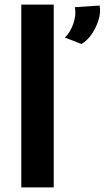

<svg xmlns="http://www.w3.org/2000/svg" viewBox="-20 -809 452 829"><path d="M72 -789H212V0H72ZM332 -619 260 -647Q282 -667 296 -705Q310 -743 303 -778L410 -785Q416 -757 405.5 -723Q395 -689 375.5 -661Q356 -633 332 -619Z"/></svg>

Font: Reem Kufi Fun
Style: Regular
Weight: 400
Designer: Khaled Hosny
Version: Version 1.005